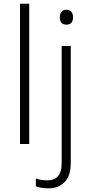

<svg xmlns="http://www.w3.org/2000/svg" viewBox="-20 -780 492 1040"><path d="M138.2 0H88.4V-759.8H138.2ZM304.2 -686.5Q304.2 -705.1 313 -716.1Q321.8 -727.1 339.4 -727.1Q357.9 -727.1 366.7 -716.1Q375.5 -705.1 375.5 -686.5Q375.5 -646.5 339.4 -646.5Q304.2 -646.5 304.2 -686.5ZM241.2 240.2Q219.7 240.2 203.1 237.1Q186.5 233.9 174.3 229V186.5Q189.5 192.4 204.8 194.6Q220.2 196.8 237.3 196.8Q314 196.8 314 103.5V-530.8H363.3V105Q363.3 171.4 330.3 205.8Q297.4 240.2 241.2 240.2Z"/></svg>

Font: Open Sans Light
Style: Regular
Weight: 300
Designer: Monotype Design Team
Foundry: Monotype Imaging Inc.
Version: Version 3.000; ttfautohint (v1.8.4)